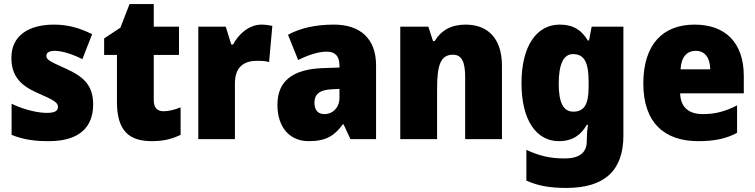

<svg xmlns="http://www.w3.org/2000/svg" viewBox="-20 -684 3713 944"><path d="M438 -170C438 -263 393 -306 307 -345C223 -383 208 -390 208 -410C208 -426 223 -434 250 -434C285 -434 339 -417 385 -393L433 -516C370 -547 313 -563 246 -563C117 -563 36 -506 36 -400C36 -314 77 -266 160 -229C247 -191 265 -180 265 -158C265 -138 248 -129 210 -129C165 -129 96 -145 37 -174V-21C96 3 151 10 221 10C371 10 438 -60 438 -170Z M784 -137C753 -137 736 -155 736 -191V-414H860V-553H736V-664H617L572 -548L492 -495V-414H555V-182C555 -39 617 10 726 10C788 10 828 -2 868 -21V-156C838 -145 812 -137 784 -137Z M1265 -563C1205 -563 1152 -516 1126 -465H1117L1090 -553H955V0H1135V-274C1135 -364 1190 -385 1244 -385C1273 -385 1290 -383 1303 -379L1319 -557C1304 -560 1283 -563 1265 -563Z M1622 -563C1531 -563 1456 -546 1396 -513L1446 -389C1498 -415 1547 -430 1587 -430C1626 -430 1649 -410 1649 -362V-352L1564 -349C1421 -343 1344 -287 1344 -169C1344 -59 1403 10 1498 10C1582 10 1623 -15 1666 -73H1669L1703 0H1829V-363C1829 -494 1751 -563 1622 -563ZM1611 -245 1649 -247V-202C1649 -155 1616 -123 1575 -123C1545 -123 1526 -141 1526 -179C1526 -220 1550 -242 1611 -245Z M2269 -563C2198 -563 2148 -534 2117 -482H2109L2086 -553H1948V0H2129V-246C2129 -362 2145 -415 2207 -415C2252 -415 2267 -377 2267 -304V0H2448V-360C2448 -497 2377 -563 2269 -563Z M2732 -563C2619 -563 2544 -459 2544 -275C2544 -93 2617 10 2728 10C2797 10 2837 -22 2865 -70H2871C2867 -46 2865 -18 2865 1V10C2865 68 2827 95 2756 95C2683 95 2632 82 2568 53V204C2625 230 2685 240 2765 240C2957 240 3045 150 3045 -17V-553H2889L2876 -485H2870C2840 -535 2800 -563 2732 -563ZM2797 -418C2856 -418 2874 -372 2874 -281V-256C2874 -174 2854 -135 2799 -135C2751 -135 2727 -177 2727 -272C2727 -369 2751 -418 2797 -418Z M3395 -563C3240 -563 3143 -467 3143 -273C3143 -81 3247 10 3412 10C3496 10 3552 -3 3604 -31V-166C3546 -136 3497 -123 3435 -123C3362 -123 3326 -161 3324 -225H3637V-310C3637 -476 3545 -563 3395 -563ZM3401 -434C3446 -434 3471 -400 3472 -343H3326C3330 -408 3360 -434 3401 -434Z"/></svg>

Font: Noto Sans Georgian SemiCondensed Black
Style: Regular
Weight: 900
Width: 4
Designer: Monotype Design Team, Akaki Razmadze
Foundry: Google LLC
Version: Version 2.005